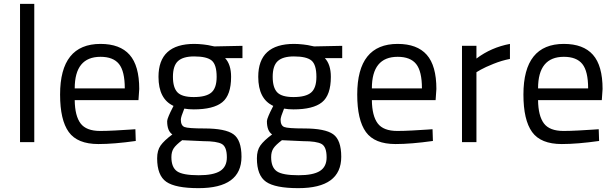

<svg xmlns="http://www.w3.org/2000/svg" viewBox="-20 -738 3195 997"><path d="M84 0V-718H158V0Z M500 -58Q533 -58 579 -60.5Q625 -63 654 -65L683 -67L685 -6Q572 10 491 10Q382 10 337 -52.5Q292 -115 292 -247Q292 -510 502 -510Q603 -510 653 -453.5Q703 -397 703 -276L699 -218H368Q369 -136 398.5 -97Q428 -58 500 -58ZM368 -279H628Q628 -368 598 -405.5Q568 -443 502 -443Q368 -443 368 -279Z M1011 239Q891 239 843.5 206Q796 173 796 84Q796 43 814 17.5Q832 -8 875 -40Q848 -58 848 -109Q848 -117 856.5 -137Q865 -157 873 -172L881 -188Q803 -224 803 -339Q803 -510 989 -510Q1011 -510 1037 -507Q1063 -504 1078 -500L1093 -497L1239 -500V-436H1149Q1180 -403 1180 -339Q1180 -244 1134 -207Q1088 -170 986 -170Q959 -170 937 -174Q919 -130 919 -117Q919 -86 938 -78.5Q957 -71 1040 -71Q1150 -71 1192 -41Q1234 -11 1234 76Q1234 239 1011 239ZM1035 -5 926 -10Q894 14 882 32Q870 50 870 78Q870 131 899.5 151.5Q929 172 1012 172Q1088 172 1123 150Q1158 128 1158 79Q1158 25 1132.5 10Q1107 -5 1035 -5ZM986 -234Q1050 -234 1077.5 -257.5Q1105 -281 1105 -339Q1105 -402 1079.5 -423.5Q1054 -445 988 -445Q931 -445 904.5 -421Q878 -397 878 -339Q878 -283 901.5 -258.5Q925 -234 986 -234Z M1529 239Q1409 239 1361.5 206Q1314 173 1314 84Q1314 43 1332 17.5Q1350 -8 1393 -40Q1366 -58 1366 -109Q1366 -117 1374.5 -137Q1383 -157 1391 -172L1399 -188Q1321 -224 1321 -339Q1321 -510 1507 -510Q1529 -510 1555 -507Q1581 -504 1596 -500L1611 -497L1757 -500V-436H1667Q1698 -403 1698 -339Q1698 -244 1652 -207Q1606 -170 1504 -170Q1477 -170 1455 -174Q1437 -130 1437 -117Q1437 -86 1456 -78.5Q1475 -71 1558 -71Q1668 -71 1710 -41Q1752 -11 1752 76Q1752 239 1529 239ZM1553 -5 1444 -10Q1412 14 1400 32Q1388 50 1388 78Q1388 131 1417.5 151.5Q1447 172 1530 172Q1606 172 1641 150Q1676 128 1676 79Q1676 25 1650.5 10Q1625 -5 1553 -5ZM1504 -234Q1568 -234 1595.5 -257.5Q1623 -281 1623 -339Q1623 -402 1597.5 -423.5Q1572 -445 1506 -445Q1449 -445 1422.5 -421Q1396 -397 1396 -339Q1396 -283 1419.5 -258.5Q1443 -234 1504 -234Z M2043 -58Q2076 -58 2122 -60.5Q2168 -63 2197 -65L2226 -67L2228 -6Q2115 10 2034 10Q1925 10 1880 -52.5Q1835 -115 1835 -247Q1835 -510 2045 -510Q2146 -510 2196 -453.5Q2246 -397 2246 -276L2242 -218H1911Q1912 -136 1941.5 -97Q1971 -58 2043 -58ZM1911 -279H2171Q2171 -368 2141 -405.5Q2111 -443 2045 -443Q1911 -443 1911 -279Z M2379 0V-500H2454V-434Q2531 -492 2628 -510V-432Q2586 -424 2542.5 -406.5Q2499 -389 2476 -376L2454 -363V0Z M2906 -58Q2939 -58 2985 -60.5Q3031 -63 3060 -65L3089 -67L3091 -6Q2978 10 2897 10Q2788 10 2743 -52.5Q2698 -115 2698 -247Q2698 -510 2908 -510Q3009 -510 3059 -453.5Q3109 -397 3109 -276L3105 -218H2774Q2775 -136 2804.5 -97Q2834 -58 2906 -58ZM2774 -279H3034Q3034 -368 3004 -405.5Q2974 -443 2908 -443Q2774 -443 2774 -279Z"/></svg>

Font: TitilliumText22L Rg
Style: Regular
Weight: 400
Designer: Campivisivi
Foundry: Campivisivi
Version: 1.000